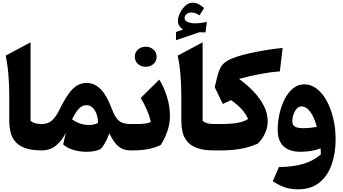

<svg xmlns="http://www.w3.org/2000/svg" viewBox="-20 -1117 2547 1426"><path d="M207 -802.7V-219.7Q221.2 -208 240.2 -201.9Q259.3 -195.8 289.1 -195.8H289.6V0H289.1Q210.9 0 163.3 -18.6Q115.7 -37.1 90.8 -68.4Q65.9 -99.6 57.4 -138.4Q48.8 -177.2 48.8 -217.3V-401.4Q48.8 -483.9 42.5 -562Q36.1 -640.1 22 -703.6Z M624 -501Q738.8 -501 806.6 -317.9Q824.2 -270 842.5 -243.4Q860.8 -216.8 886.5 -206.3Q912.1 -195.8 950.7 -195.8H951.2V0H950.7Q896.5 0 861.6 -27.8Q826.7 -55.7 792 -126.5Q782.7 -100.1 770 -74.5Q757.3 -48.8 744.4 -30.5Q731.4 -12.2 721.2 -7.3Q681.6 10.3 622.6 10.3Q572.3 10.3 525.1 -3.7Q478 -17.6 449.2 -44.4L468.8 -130.9Q441.4 -74.2 397.2 -37.1Q353 0 289.6 0Q278.8 0 273.4 -8.1Q268.1 -16.1 268.1 -38.6V-157.2Q268.1 -179.7 273.4 -187.7Q278.8 -195.8 289.6 -195.8Q337.4 -195.8 366.7 -223.1Q396 -250.5 418.9 -296.9Q458 -376.5 490 -420.7Q522 -464.8 554 -482.9Q585.9 -501 624 -501ZM621.6 -335.9Q591.8 -335.9 567.9 -312Q543.9 -288.1 515.1 -231.4Q536.6 -213.9 569.3 -201.4Q602.1 -189 641.6 -189Q681.6 -189 708 -204.6Q707 -262.2 682.9 -299.1Q658.7 -335.9 621.6 -335.9Z M981.4 -695.3Q981.4 -729 1005.1 -749.5Q1028.8 -770 1062 -770Q1095.7 -770 1119.4 -749.5Q1143.1 -729 1143.1 -695.3Q1143.1 -661.6 1119.4 -641.4Q1095.7 -621.1 1062 -621.1Q1028.8 -621.1 1005.1 -641.4Q981.4 -661.6 981.4 -695.3ZM951.2 0Q940.4 0 935.1 -8.1Q929.7 -16.1 929.7 -38.6V-157.2Q929.7 -179.7 935.1 -187.7Q940.4 -195.8 951.2 -195.8H997.6Q1028.8 -195.8 1054.7 -199Q1080.6 -202.1 1100.1 -210.4Q1092.3 -252.4 1071.5 -299.3Q1050.8 -346.2 1025.4 -390.1L1163.1 -525.9Q1194.8 -475.6 1218.5 -403.1Q1242.2 -330.6 1242.2 -252.4Q1242.2 -200.2 1224.1 -145.8Q1206.1 -91.3 1173.8 -40Q1130.4 -19 1079.6 -9.5Q1028.8 0 967.3 0Z M1484.9 -802.7V-219.7Q1499 -208 1518.1 -201.9Q1537.1 -195.8 1566.9 -195.8H1567.4V0H1566.9Q1488.8 0 1441.2 -18.6Q1393.6 -37.1 1368.7 -68.4Q1343.8 -99.6 1335.2 -138.4Q1326.7 -177.2 1326.7 -217.3V-401.4Q1326.7 -483.9 1320.3 -562Q1314 -640.1 1299.8 -703.6ZM1351.1 -982.9Q1351.1 -962.9 1374.5 -953.4Q1397.9 -943.8 1429.2 -943.8Q1447.8 -943.8 1471.7 -946.8Q1495.6 -949.7 1516.6 -954.6L1506.3 -876.5L1460.4 -877.4L1287.1 -818.4V-879.4L1338.9 -897Q1321.8 -908.7 1311.5 -924.8Q1301.3 -940.9 1301.3 -961.9Q1301.3 -986.8 1315.9 -1018.3Q1330.6 -1049.8 1355.2 -1073.2Q1379.9 -1096.7 1409.2 -1096.7Q1432.6 -1096.7 1451.7 -1087.9Q1470.7 -1079.1 1496.1 -1058.1L1461.9 -1002.9Q1428.7 -1024.4 1400.9 -1024.4Q1381.3 -1024.4 1366.2 -1012.9Q1351.1 -1001.5 1351.1 -982.9Z M2079.1 -760.7 2058.6 -586.9Q1989.7 -582 1910.6 -567.1Q1831.5 -552.2 1755.4 -530.8Q1814.5 -488.3 1862.5 -438Q1910.6 -387.7 1939.5 -331.3Q1968.3 -274.9 1968.3 -214.4Q1968.3 -168.9 1947.3 -124.5Q1926.3 -80.1 1893.6 -49.8Q1831.5 -22.9 1767.6 -11.5Q1703.6 0 1621.1 0H1567.4Q1556.6 0 1551.3 -8.1Q1545.9 -16.1 1545.9 -38.6V-157.2Q1545.9 -179.7 1551.3 -187.7Q1556.6 -195.8 1567.4 -195.8H1621.6Q1691.4 -195.8 1741.5 -204.1Q1791.5 -212.4 1822.8 -233.4Q1807.6 -268.6 1777.1 -303.2Q1746.6 -337.9 1696.3 -373.5L1634.8 -344.7L1574.7 -469.7L1595.7 -555.2Q1606 -595.7 1621.6 -621.1Q1637.2 -646.5 1665.5 -663.8Q1693.8 -681.2 1741.7 -696.8Q1781.7 -710 1840.6 -722.9Q1899.4 -735.8 1962.9 -746.1Q2026.4 -756.3 2079.1 -760.7Z M2192.9 289.1Q2145.5 289.1 2104 277.1Q2062.5 265.1 2005.9 229.5L2051.3 124Q2160.6 122.1 2234.4 99.6Q2308.1 77.1 2362.8 30.3Q2362.8 19 2362.3 8.1Q2361.8 -2.9 2360.8 -15.1Q2331.1 -3.4 2293.2 3.4Q2255.4 10.3 2211.9 10.3Q2130.4 10.3 2086.4 -30.3Q2042.5 -70.8 2042.5 -153.8Q2042.5 -211.9 2055.7 -271.2Q2068.8 -330.6 2094.2 -380.4Q2119.6 -430.2 2156.2 -460.4Q2192.9 -490.7 2239.7 -490.7Q2290.5 -490.7 2333 -457.8Q2375.5 -424.8 2406.7 -367.4Q2438 -310.1 2455.3 -236.3Q2472.7 -162.6 2472.7 -81.5Q2472.7 21 2443.1 105.2Q2413.6 189.5 2351.8 239.3Q2290 289.1 2192.9 289.1ZM2333 -174.3Q2315.9 -242.7 2285.6 -284.7Q2255.4 -326.7 2218.3 -326.7Q2199.2 -326.7 2183.8 -309.6Q2168.5 -292.5 2159.7 -267.3Q2150.9 -242.2 2150.9 -217.3Q2150.9 -185.5 2172.6 -175.3Q2194.3 -165 2232.4 -165Q2256.8 -165 2283.7 -167.7Q2310.5 -170.4 2333 -174.3Z"/></svg>

Font: Pinar-DS4-FD ExtraBold
Style: Regular
Weight: 800
Designer: Amin Abedi
Version: Version 3.000